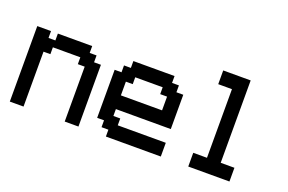

<svg xmlns="http://www.w3.org/2000/svg" viewBox="-107 -1384 2465 1643"><g transform="rotate(20 1125.0 -562.5)"><path d="M62.5 -125V-812.5H187.5V-750H250V-812.5H562.5V-750H625V-687.5H687.5V-125H562.5V-625H500V-687.5H250V-625H187.5V-125Z M1312.5 -500V-625H1250V-687.5H1000V-625H937.5V-500ZM937.5 -125V-187.5H875V-250H812.5V-687.5H875V-750H937.5V-812.5H1312.5V-750H1375V-687.5H1437.5V-375H937.5V-312.5H1000V-250H1437.5V-125Z M1687.5 -125V-250H1812.5V-875H1687.5V-1000H1937.5V-250H2062.5V-125Z"/></g></svg>

Font: Better VCR
Style: Regular
Weight: 400
Designer: artdzyk
Foundry: https://fontstruct.com
Version: Version 1.0